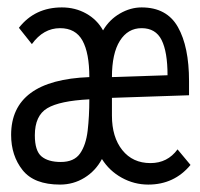

<svg xmlns="http://www.w3.org/2000/svg" viewBox="-20 -487 540 518"><path d="M142 11Q72 11 41 -28Q10 -67 10 -123Q10 -271 221 -279Q221 -344 202.5 -377.5Q184 -411 142 -411Q97 -411 66 -368L31 -412Q74 -467 147 -467Q183 -467 212.5 -450.5Q242 -434 258 -405Q275 -434 303.5 -450.5Q332 -467 362 -467Q430 -467 460 -414Q490 -361 490 -268V-230L282 -223V-175Q282 -117 310 -82Q338 -47 386 -47Q432 -47 459 -84L494 -42Q450 11 380 11Q342 11 308.5 -7.5Q275 -26 255 -58Q238 -26 208 -7.5Q178 11 142 11ZM282 -279 432 -284Q432 -347 416 -379Q400 -411 362 -411Q325 -411 303.5 -377Q282 -343 282 -279ZM144 -50Q180 -50 196 -73Q212 -96 216.5 -134.5Q221 -173 221 -219Q141 -215 107.5 -195Q74 -175 74 -122Q74 -80 92 -65Q110 -50 144 -50Z"/></svg>

Font: Ligconsolata
Style: Regular
Weight: 400
Monospace: yes
Designer: Raph Levien, Cyreal, Brenton Simpson
Foundry: Raph Levien, Cyreal, Google
Version: Version 3.001; ttfautohint (v1.8.2.53-6de2)